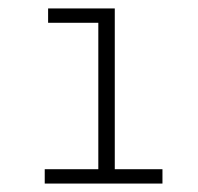

<svg xmlns="http://www.w3.org/2000/svg" viewBox="-20 -762 470 455"><path d="M86 -327V-361H213V-708H94V-742H252V-361H365V-327Z"/></svg>

Font: Montserrat Light
Style: Regular
Weight: 300
Designer: Julieta Ulanovsky
Foundry: Julieta Ulanovsky
Version: Version 9.000; ttfautohint (v1.8.4.7-5d5b)